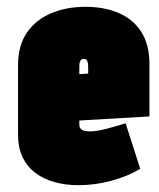

<svg xmlns="http://www.w3.org/2000/svg" viewBox="-20 -531 466 564"><path d="M213 -166V-177L419 -189V-343Q419 -399 395.5 -436.5Q372 -474 329.5 -492.5Q287 -511 231 -511Q175 -511 130 -492Q85 -473 59 -435Q33 -397 33 -340V-135Q33 -97 46.5 -69Q60 -41 84 -23Q108 -5 140.5 4Q173 13 210 13Q259 13 307 0Q355 -13 392 -35L349 -169Q328 -162 296 -153.5Q264 -145 244 -145Q235 -145 229 -146.5Q223 -148 219.5 -150.5Q216 -153 214.5 -157Q213 -161 213 -166ZM239 -333V-315L213 -313V-334Q213 -342 214 -347Q215 -352 218 -355Q221 -358 226 -358Q231 -358 234 -355Q237 -352 238 -346.5Q239 -341 239 -333Z"/></svg>

Font: Advent Pro Black
Style: Regular
Weight: 900
Version: Version 3.000